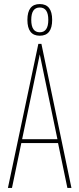

<svg xmlns="http://www.w3.org/2000/svg" viewBox="-20 -926 391 946"><path d="M19 0 169 -710H184L332 0H312L266 -221H85L39 0ZM89 -240H263L176 -658ZM176 -750Q115 -750 115 -828Q115 -906 176 -906Q237 -906 237 -828Q237 -750 176 -750ZM176 -767Q218 -767 218 -828Q218 -889 176 -889Q134 -889 134 -828Q134 -767 176 -767Z"/></svg>

Font: Georama Condensed Thin
Style: Regular
Weight: 100
Width: 3
Designer: Jean-Baptiste Levee
Foundry: Production Type
Version: Version 1.000